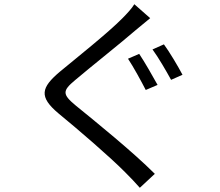

<svg xmlns="http://www.w3.org/2000/svg" viewBox="-20 -824 1040 909"><path d="M639 -569 586 -546C612 -507 649 -439 670 -398L726 -422C705 -460 664 -532 639 -569ZM756 -614 702 -590C730 -552 767 -488 790 -446L844 -470C823 -510 782 -579 756 -614ZM691 -738 616 -804C605 -785 579 -757 559 -737C491 -668 340 -548 264 -485C174 -409 163 -366 257 -287C351 -210 502 -80 573 -8C597 16 621 41 642 65L713 -1C607 -107 430 -250 339 -324C274 -378 275 -394 336 -445C409 -507 553 -621 622 -681C639 -695 670 -721 691 -738Z"/></svg>

Font: Noto Sans CJK JP
Style: Regular
Weight: 400
Designer: Ryoko NISHIZUKA 西塚涼子 (kana, bopomofo & ideographs); Paul D. Hunt (Latin, Greek & Cyrillic); Sandoll Communications 산돌커뮤니
Foundry: Adobe
Version: Version 2.004;hotconv 1.0.118;makeotfexe 2.5.65603